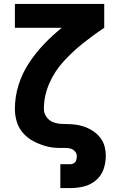

<svg xmlns="http://www.w3.org/2000/svg" viewBox="-20 -755 616 980"><path d="M288 205H340Q375 205 409 196.5Q443 188 470 165Q497 142 508.5 109Q520 76 520 41Q520 19 515 -3Q510 -25 497.5 -44Q485 -63 467.5 -77Q450 -91 429.5 -100.5Q409 -110 387 -115Q365 -120 342.5 -121Q320 -122 297.5 -122.5Q275 -123 253.5 -130.5Q232 -138 218 -157Q204 -176 204 -199Q204 -266 231.5 -329Q259 -392 305 -442Q351 -492 403.5 -534Q456 -576 512 -613V-735H56V-613H295Q247 -574 204 -529Q161 -484 127 -432Q93 -380 74.5 -320.5Q56 -261 56 -199Q56 -165 66 -132.5Q76 -100 99 -74.5Q122 -49 152 -33.5Q182 -18 214.5 -9Q247 0 281 0Q288 0 295.5 0Q303 0 311 0Q325 0 338.5 3Q352 6 362 17Q372 28 372 41Q372 51 369.5 61Q367 71 358.5 77Q350 83 340 83H288Z"/></svg>

Font: Iosevka Sparkle Heavy
Style: Regular
Weight: 900
Designer: Belleve Invis
Foundry: Belleve Invis
Version: Version 4.5.0; ttfautohint (v1.8.3)